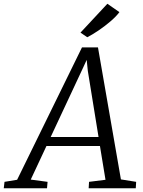

<svg xmlns="http://www.w3.org/2000/svg" viewBox="-80 -1001 759 1021"><path d="M-60 0 -56 -34 11 -45 356 -749H441L563 -47L644 -34L642 0H391.5L393.5 -34L481 -45L451.5 -224.5H167L83.5 -46L173 -34L170 0ZM189.5 -272.5H444L387 -624L381 -682.5L356.5 -629.5ZM384 -803 348 -827.5 491 -981 555 -936.5Q538 -913.5 507 -887Q476 -860.5 442.5 -838Q409 -815.5 384 -803Z"/></svg>

Font: Merriweather 24pt Light
Style: Italic
Weight: 300
Italic angle: -7.8°
Version: Version 2.101